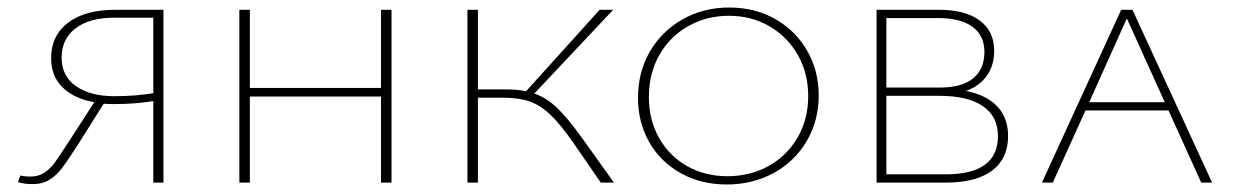

<svg xmlns="http://www.w3.org/2000/svg" viewBox="-20 -486 3283 511"><path d="M415 -460V0H388V-217Q341 -209 283 -209Q265 -209 256 -210L188 -102Q159 -57 144.5 -38Q130 -19 111.5 -7.5Q93 4 66 4Q46 4 28 -1L34 -19Q46 -16 60 -16Q82 -16 97.5 -26Q113 -36 124.5 -51.5Q136 -67 165 -112L231 -214Q178 -223 147 -253Q116 -283 116 -331Q116 -391 161 -425.5Q206 -460 288 -460ZM388 -238V-439H285Q218 -439 181 -410.5Q144 -382 144 -333Q144 -283 182.5 -256.5Q221 -230 284 -230Q341 -230 388 -238Z M1022 -460V0H994V-229H645V0H617V-460H645V-252H994V-460Z M1614 0H1579L1501 -113Q1469 -158 1443.5 -182Q1418 -206 1389.5 -216Q1361 -226 1318 -226H1252V0H1224V-460H1252V-248H1325Q1360 -248 1380 -243L1576 -460H1612L1402 -237Q1434 -226 1461.5 -200Q1489 -174 1526 -123Z M1678 -226Q1678 -294 1709.5 -348.5Q1741 -403 1796.5 -434.5Q1852 -466 1921 -466Q1989 -466 2043 -435.5Q2097 -405 2128 -351.5Q2159 -298 2159 -232Q2159 -165 2127 -110.5Q2095 -56 2039 -25.5Q1983 5 1914 5Q1846 5 1792 -25Q1738 -55 1708 -107.5Q1678 -160 1678 -226ZM2131 -230Q2131 -291 2103.5 -339.5Q2076 -388 2028 -416Q1980 -444 1920 -444Q1860 -444 1811 -416Q1762 -388 1734.5 -339Q1707 -290 1707 -228Q1707 -167 1734 -119Q1761 -71 1808.5 -44Q1856 -17 1916 -17Q1977 -17 2026 -44.5Q2075 -72 2103 -120.5Q2131 -169 2131 -230Z M2663 -124Q2663 -64 2620.5 -32Q2578 0 2497 0H2313V-460H2478Q2549 -460 2587.5 -431.5Q2626 -403 2626 -351Q2626 -312 2606.5 -284.5Q2587 -257 2551 -244Q2606 -233 2634.5 -202.5Q2663 -172 2663 -124ZM2339 -438V-253H2482Q2540 -253 2570 -277.5Q2600 -302 2600 -348Q2600 -391 2568.5 -414.5Q2537 -438 2476 -438ZM2636 -124Q2636 -176 2596 -203.5Q2556 -231 2479 -231H2339V-22H2497Q2636 -22 2636 -124Z M3090 -192H2869L2782 0H2753L2964 -460H2994L3206 0H3177ZM3080 -214 2979 -437 2879 -214Z"/></svg>

Font: Ysabeau SC Extralight
Style: Regular
Weight: 200
Designer: Christian Thalmann (Catharsis Fonts)
Version: Version 0.003